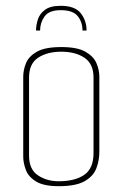

<svg xmlns="http://www.w3.org/2000/svg" viewBox="-20 -637 422 661"><path d="M189 -617Q238 -617 258 -591.5Q278 -566 278 -532H264Q264 -561 247.5 -581.5Q231 -602 189 -602Q149 -602 133.5 -580.5Q118 -559 118 -532H104Q104 -549 110 -569Q116 -589 134.5 -603Q153 -617 189 -617ZM182 4Q131 4 104.5 -12Q78 -28 69 -52Q60 -76 60 -98V-373Q60 -396 69.5 -419.5Q79 -443 107 -459Q135 -475 191 -475Q246 -475 274 -459Q302 -443 312 -419.5Q322 -396 322 -373V-114Q322 -84 311.5 -57Q301 -30 271 -13Q241 4 182 4ZM182 -13Q238 -13 270 -35Q302 -57 302 -110V-370Q302 -417 271 -438Q240 -459 191 -459Q143 -459 111.5 -438.5Q80 -418 80 -370V-101Q80 -54 110.5 -33.5Q141 -13 182 -13Z"/></svg>

Font: Smooch Sans Thin Thin
Style: Regular
Weight: 250
Version: Version 1.010